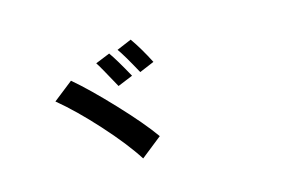

<svg xmlns="http://www.w3.org/2000/svg" viewBox="-84 -942 1669 1076"><g transform="rotate(-15 750.0 -404.5)"><path d="M596.7 -691.4Q628.9 -646.5 688.5 -538.1L600.6 -502Q527.3 -636.7 512.7 -657.2ZM733.4 -735.4Q779.3 -669.9 824.2 -582L738.3 -545.9Q673.8 -664.1 647.5 -699.2ZM350.6 -599.6Q438.5 -525.4 563 -393.1Q687.5 -260.7 751 -170.9L628.9 -74.2Q565.4 -173.8 450.2 -301.3Q335 -428.7 236.3 -509.8Z"/></g></svg>

Font: Bpmf Zihi Sans Bold
Style: Bold
Weight: 700
Foundry: But Ko
Version: Version 1.320